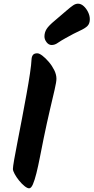

<svg xmlns="http://www.w3.org/2000/svg" viewBox="-20 -1034 507 1041"><path d="M151 -712Q152 -728 159 -736.5Q166 -745 182 -745Q193 -745 210 -732Q227 -719 244.5 -698.5Q262 -678 274 -654Q286 -630 286 -607Q286 -590 276 -547Q266 -504 250.5 -438Q235 -372 217 -285Q206 -231 196.5 -182Q187 -133 177.5 -95Q168 -57 158.5 -35Q149 -13 138 -13Q128 -13 113 -25Q98 -37 83.5 -55Q69 -73 59.5 -90.5Q50 -108 50 -118Q50 -129 57 -169.5Q64 -210 75.5 -268Q87 -326 99.5 -392.5Q112 -459 123.5 -522Q135 -585 142.5 -635.5Q150 -686 151 -712ZM278 -923Q318 -957 340.5 -976.5Q363 -996 376.5 -1005Q390 -1014 403 -1014Q419 -1014 433.5 -1001Q448 -988 457.5 -968.5Q467 -949 467 -930Q467 -906 454 -893Q441 -880 412 -867Q383 -854 335 -827Q308 -812 292.5 -801Q277 -790 260 -790Q244 -790 232.5 -805Q221 -820 221 -836Q221 -858 232.5 -876.5Q244 -895 278 -923Z"/></svg>

Font: Kalam Variable Light
Style: Regular
Weight: 300
Designer: Lipi Raval, Jonny Pinhorn
Foundry: Indian Type Foundry
Version: Version 3.000